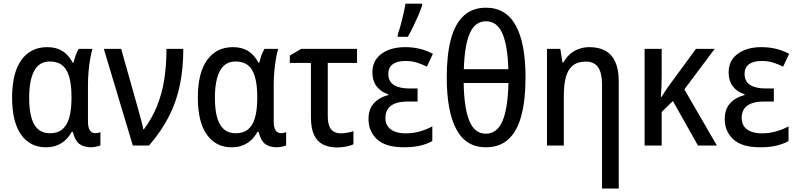

<svg xmlns="http://www.w3.org/2000/svg" viewBox="-20 -811 4448 1070"><path d="M258.3 -68.4Q300.8 -68.4 326.9 -89.8Q353 -111.3 365.5 -153.6Q377.9 -195.8 378.4 -258.8V-271Q378.4 -370.1 350.6 -419.2Q322.8 -468.3 257.3 -468.3Q198.7 -468.3 170.7 -416.3Q142.6 -364.3 142.6 -266.1Q142.6 -166 170.9 -117.2Q199.2 -68.4 258.3 -68.4ZM234.9 9.8Q147.9 9.8 97.7 -60.5Q47.4 -130.9 47.4 -267.1Q47.4 -404.8 99.1 -476.6Q150.9 -548.3 242.7 -548.3Q293.5 -548.3 327.9 -526.6Q362.3 -504.9 384.8 -462.4H390.1Q394.5 -481.9 401.9 -502.7Q409.2 -523.4 418.9 -538.6H495.1Q488.3 -515.6 482.7 -483.4Q477.1 -451.2 473.6 -413.6Q470.2 -376 470.2 -337.4V-134.8Q470.2 -99.6 481.2 -84.2Q492.2 -68.8 509.8 -68.8Q517.6 -68.8 525.9 -70.3Q534.2 -71.8 539.6 -74.2V-1Q535.6 1.5 526.6 3.9Q517.6 6.3 507.3 8.1Q497.1 9.8 488.3 9.8Q445.8 9.8 421.4 -9.5Q397 -28.8 386.2 -76.2H379.4Q365.7 -50.8 345.7 -31.5Q325.7 -12.2 298.3 -1.2Q271 9.8 234.9 9.8Z M558.6 -538.6H655.3L745.1 -219.7Q751 -198.7 757.6 -175Q764.2 -151.4 770 -129.2Q775.9 -106.9 778.3 -90.8H782.2Q827.6 -151.9 855.2 -220.2Q882.8 -288.6 895.3 -367.4Q907.7 -446.3 907.7 -538.6H1001.5Q1001.5 -432.6 983.2 -340.6Q964.8 -248.5 922.9 -165Q880.9 -81.5 810.5 0H720.2Z M1293.5 -68.4Q1335.9 -68.4 1362.1 -89.8Q1388.2 -111.3 1400.6 -153.6Q1413.1 -195.8 1413.6 -258.8V-271Q1413.6 -370.1 1385.7 -419.2Q1357.9 -468.3 1292.5 -468.3Q1233.9 -468.3 1205.8 -416.3Q1177.7 -364.3 1177.7 -266.1Q1177.7 -166 1206.1 -117.2Q1234.4 -68.4 1293.5 -68.4ZM1270 9.8Q1183.1 9.8 1132.8 -60.5Q1082.5 -130.9 1082.5 -267.1Q1082.5 -404.8 1134.3 -476.6Q1186 -548.3 1277.8 -548.3Q1328.6 -548.3 1363 -526.6Q1397.5 -504.9 1419.9 -462.4H1425.3Q1429.7 -481.9 1437 -502.7Q1444.3 -523.4 1454.1 -538.6H1530.3Q1523.4 -515.6 1517.8 -483.4Q1512.2 -451.2 1508.8 -413.6Q1505.4 -376 1505.4 -337.4V-134.8Q1505.4 -99.6 1516.4 -84.2Q1527.3 -68.8 1544.9 -68.8Q1552.7 -68.8 1561 -70.3Q1569.3 -71.8 1574.7 -74.2V-1Q1570.8 1.5 1561.8 3.9Q1552.7 6.3 1542.5 8.1Q1532.2 9.8 1523.4 9.8Q1481 9.8 1456.5 -9.5Q1432.1 -28.8 1421.4 -76.2H1414.6Q1400.9 -50.8 1380.9 -31.5Q1360.8 -12.2 1333.5 -1.2Q1306.2 9.8 1270 9.8Z M1969.7 -538.6V-460.4H1806.6V-163.1Q1806.6 -113.3 1825.2 -90.6Q1843.8 -67.9 1878.4 -67.9Q1896.5 -67.9 1915.3 -71.3Q1934.1 -74.7 1949.7 -80.1V-6.8Q1935.5 0.5 1909.9 5.6Q1884.3 10.7 1858.4 10.7Q1813.5 10.7 1780.8 -5.4Q1748 -21.5 1730.5 -58.3Q1712.9 -95.2 1712.9 -157.2V-460.4H1595.2V-501.5L1658.7 -538.6Z M2307.1 -317.9V-245.1H2252.9Q2210 -245.1 2182.4 -234.6Q2154.8 -224.1 2141.4 -203.9Q2127.9 -183.6 2127.9 -153.3Q2127.9 -124.5 2141.8 -105.7Q2155.8 -86.9 2181.2 -77.4Q2206.5 -67.9 2240.7 -67.9Q2283.7 -67.9 2321.8 -79.1Q2359.9 -90.3 2389.2 -106.9V-24.9Q2359.4 -8.3 2321.3 0.7Q2283.2 9.8 2231 9.8Q2129.4 9.8 2081.5 -34.4Q2033.7 -78.6 2033.7 -147.5Q2033.7 -203.6 2064.2 -236.3Q2094.7 -269 2144 -281.2V-285.6Q2101.1 -299.3 2078.1 -330.6Q2055.2 -361.8 2055.2 -408.2Q2055.2 -452.6 2078.4 -483.9Q2101.6 -515.1 2142.6 -531.7Q2183.6 -548.3 2236.8 -548.3Q2281.2 -548.3 2319.1 -539.1Q2356.9 -529.8 2392.6 -511.2L2358.9 -439.5Q2331.5 -453.6 2302.7 -462.4Q2273.9 -471.2 2240.2 -471.2Q2192.4 -471.2 2168.2 -452.6Q2144 -434.1 2144 -399.4Q2144 -357.4 2174.8 -337.6Q2205.6 -317.9 2262.7 -317.9ZM2196.8 -606V-619.1Q2202.1 -633.8 2208.7 -656.2Q2215.3 -678.7 2221.4 -703.9Q2227.5 -729 2232.4 -752Q2237.3 -774.9 2239.7 -790.5H2332.5V-779.8Q2324.2 -755.4 2311.3 -725.1Q2298.3 -694.8 2283.2 -663.8Q2268.1 -632.8 2252.9 -606Z M2908.7 -380.9Q2908.7 -253.9 2885.5 -166.7Q2862.3 -79.6 2813.5 -34.9Q2764.6 9.8 2687.5 9.8Q2577.1 9.8 2523.4 -89.8Q2469.7 -189.5 2469.7 -380.4Q2469.7 -506.3 2492.9 -592.8Q2516.1 -679.2 2564.7 -723.6Q2613.3 -768.1 2688.5 -768.1Q2799.3 -768.1 2854 -669.4Q2908.7 -570.8 2908.7 -380.9ZM2687.5 -65.9Q2750 -65.9 2780.3 -136.5Q2810.5 -207 2813.5 -348.6H2564Q2566.4 -208.5 2595.7 -137.2Q2625 -65.9 2687.5 -65.9ZM2688.5 -692.4Q2627.4 -692.4 2598.1 -625.5Q2568.8 -558.6 2564.9 -425.3H2813Q2809.1 -557.6 2779.5 -625Q2750 -692.4 2688.5 -692.4Z M3265.1 -548.3Q3317.9 -548.3 3354.2 -527.8Q3390.6 -507.3 3409.4 -465.1Q3428.2 -422.9 3428.2 -357.4V239.7H3335V-340.3Q3335 -404.3 3313.2 -436Q3291.5 -467.8 3245.1 -467.8Q3200.7 -467.8 3173.6 -447Q3146.5 -426.3 3134.3 -383.8Q3122.1 -341.3 3122.1 -276.4V0H3028.3V-538.6H3102.5L3114.7 -462.9H3120.1Q3134.3 -490.2 3156.2 -509.3Q3178.2 -528.3 3206.1 -538.3Q3233.9 -548.3 3265.1 -548.3Z M3962.9 -538.6 3793.9 -313 3975.1 0H3869.6L3730 -248L3667.5 -187V0H3572.3V-538.6H3667.5V-395Q3667.5 -360.4 3666.3 -327.9Q3665 -295.4 3662.6 -270H3665.5Q3674.8 -285.2 3685.1 -299.8Q3695.3 -314.5 3704.1 -328.1L3858.4 -538.6Z M4292.5 -317.9V-245.1H4238.3Q4195.3 -245.1 4167.7 -234.6Q4140.1 -224.1 4126.7 -203.9Q4113.3 -183.6 4113.3 -153.3Q4113.3 -124.5 4127.2 -105.7Q4141.1 -86.9 4166.5 -77.4Q4191.9 -67.9 4226.1 -67.9Q4269 -67.9 4307.1 -79.1Q4345.2 -90.3 4374.5 -106.9V-24.9Q4344.7 -8.3 4306.6 0.7Q4268.6 9.8 4216.3 9.8Q4114.7 9.8 4066.9 -34.4Q4019 -78.6 4019 -147.5Q4019 -203.6 4049.6 -236.3Q4080.1 -269 4129.4 -281.2V-285.6Q4086.4 -299.3 4063.5 -330.6Q4040.5 -361.8 4040.5 -408.2Q4040.5 -452.6 4063.7 -483.9Q4086.9 -515.1 4127.9 -531.7Q4168.9 -548.3 4222.2 -548.3Q4266.6 -548.3 4304.4 -539.1Q4342.3 -529.8 4377.9 -511.2L4344.2 -439.5Q4316.9 -453.6 4288.1 -462.4Q4259.3 -471.2 4225.6 -471.2Q4177.7 -471.2 4153.6 -452.6Q4129.4 -434.1 4129.4 -399.4Q4129.4 -357.4 4160.2 -337.6Q4190.9 -317.9 4248 -317.9Z"/></svg>

Font: Open Sans SemiCondensed Medium
Style: Regular
Weight: 500
Width: 4
Designer: Monotype Design Team
Foundry: Monotype Imaging Inc.
Version: Version 3.000